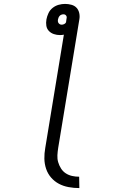

<svg xmlns="http://www.w3.org/2000/svg" viewBox="-20 -755 640 980"><path d="M385 205Q357 205 330 200Q303 195 280.5 183Q258 171 241 151.5Q224 132 215.5 107Q207 82 206.5 55Q206 28 211 0L306 -578Q301 -577 296 -576.5Q291 -576 286 -576Q270 -576 255 -581Q240 -586 229.5 -597Q219 -608 216.5 -623.5Q214 -639 217 -656Q220 -672 227.5 -688Q235 -704 249 -715Q263 -726 279.5 -730.5Q296 -735 312 -735Q329 -735 345 -730.5Q361 -726 371 -715Q381 -704 384.5 -688Q388 -672 385 -656L277 0Q274 19 273 37.5Q272 56 277 73Q282 90 291.5 105Q301 120 315.5 129.5Q330 139 347.5 143Q365 147 384 147ZM295 -629Q301 -629 307.5 -632Q314 -635 317 -641L319 -656Q320 -660 320.5 -665Q321 -670 318.5 -674Q316 -678 312.5 -680Q309 -682 304 -682Q299 -682 293.5 -680Q288 -678 284.5 -674Q281 -670 279 -665.5Q277 -661 276 -656Q275 -651 275.5 -646Q276 -641 279 -637Q282 -633 286 -631Q290 -629 295 -629Z"/></svg>

Font: Iosevka Light Extended Oblique
Style: Regular
Weight: 300
Width: 7
Italic angle: -9°
Monospace: yes
Designer: Belleve Invis
Foundry: Belleve Invis
Version: Version 32.5.0; ttfautohint (v1.8.4)